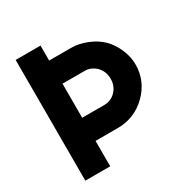

<svg xmlns="http://www.w3.org/2000/svg" viewBox="-161 -825 921 956"><g transform="rotate(-30 300.0 -347.0)"><path d="M201 -608H328Q373 -608 419.5 -588.5Q466 -569 495 -540Q526 -509 545 -464.5Q564 -420 564 -377Q564 -282 495 -214Q426 -146 328 -146H201V0H58V-694H201ZM201 -279H328Q367 -279 394 -307Q421 -335 421 -377Q421 -418 394 -447Q365 -475 328 -475H201Z"/></g></svg>

Font: LilGrotesk Bold
Style: Regular
Weight: 700
Designer: BSozoo
Foundry: BSozoo
Version: Version 1.001;PS 001.001;hotconv 1.0.70;makeotf.lib2.5.58329